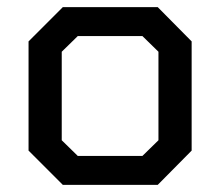

<svg xmlns="http://www.w3.org/2000/svg" viewBox="-20 -518 617 538"><path d="M60 -96V-402L156 -498H422L517 -402V-96L422 0H156ZM379 -81 424 -125V-373L379 -417H198L153 -373V-125L198 -81Z"/></svg>

Font: Chakra Petch Medium
Style: Regular
Weight: 500
Designer: Katatrad Aksorn Co.,Ltd.
Foundry: Cadson Demak Co.,Ltd.
Version: Version 1.000; ttfautohint (v1.6)